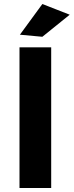

<svg xmlns="http://www.w3.org/2000/svg" viewBox="-20 -936 367 956"><path d="M77.1 -700.2H234.9V0H77.1ZM190.9 -916 327.1 -862.8 190.9 -752.9 79.1 -763.2Z"/></svg>

Font: Montserrat-SemiBold
Style: Regular
Weight: 600
Designer: Julieta Ulanovsky
Foundry: Julieta Ulanovsky
Version: Version 6.001